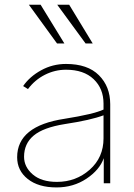

<svg xmlns="http://www.w3.org/2000/svg" viewBox="-20 -777 569 814"><path d="M102.5 -756.8H152.3L252.9 -592.8H221.7ZM222.7 -756.8H273.4L373 -592.8H342.8ZM82 -112.3Q82 -69.3 118.7 -37.6Q155.3 -5.9 221.7 -5.9Q301.8 -5.9 360.4 -57.6Q418.9 -109.4 418.9 -190.4V-288.1Q364.3 -267.6 254.9 -251Q163.1 -236.3 122.6 -202.1Q82 -168 82 -112.3ZM52.7 -110.4Q52.7 -243.2 253.9 -273.4Q377 -293 418.9 -312.5V-337.9Q418.9 -401.4 377 -441.4Q335 -481.4 259.8 -481.4Q212.9 -481.4 170.4 -460Q127.9 -438.5 98.6 -399.4L78.1 -412.1Q105.5 -452.1 154.3 -479Q203.1 -505.9 259.8 -505.9Q351.6 -505.9 399.4 -458Q447.3 -410.2 447.3 -335V0H419.9V-106.4Q402.3 -56.6 346.7 -19.5Q291 17.6 219.7 17.6Q142.6 17.6 97.7 -18.1Q52.7 -53.7 52.7 -110.4Z"/></svg>

Font: Gothic A1 Thin
Style: Regular
Weight: 250
Designer: HanYang I&C Co.,Ltd.
Foundry: HanYang I&C Co.,Ltd.
Version: Version 2.50